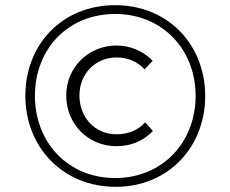

<svg xmlns="http://www.w3.org/2000/svg" viewBox="-20 -712 890 742"><path d="M427 10C630 10 773 -143 773 -341C773 -540 629 -692 425 -692C220 -692 78 -540 78 -342C78 -144 222 10 427 10ZM115 -342C115 -521 241 -658 425 -658C608 -658 736 -520 736 -342C736 -162 608 -24 425 -24C242 -24 115 -162 115 -342ZM236 -343C236 -232 321 -147 430 -147C486 -147 536 -168 571 -206L541 -239C513 -208 474 -193 430 -193C350 -193 287 -255 287 -343C287 -428 350 -490 430 -490C475 -490 512 -473 539 -444L570 -477C533 -515 484 -536 430 -536C321 -536 236 -451 236 -343Z"/></svg>

Font: MV Cash ExtraLight
Style: Regular
Weight: 200
Designer: Rodrigo Fuenzalida
Foundry: fragTYPE
Version: Version 1.100;Glyphs 3.1.2 (3151)